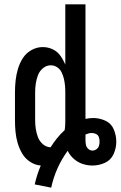

<svg xmlns="http://www.w3.org/2000/svg" viewBox="-20 -755 556 885"><path d="M216 110Q236 17 292 -60Q302 -39 320 -23Q338 -7 360.5 0.5Q383 8 406 8Q436 8 463.5 -4.5Q491 -17 503.5 -44.5Q516 -72 516 -102Q516 -131 504.5 -158.5Q493 -186 466 -198.5Q439 -211 410 -211Q392 -211 374 -207V-735H281V-457Q272 -479 258 -498.5Q244 -518 222.5 -528Q201 -538 177 -538Q150 -538 125.5 -524.5Q101 -511 86 -488Q71 -465 63 -438.5Q55 -412 52 -384.5Q49 -357 49 -330V-200Q49 -174 51.5 -147.5Q54 -121 61.5 -95.5Q69 -70 82.5 -47Q96 -24 119 -9Q142 6 168 8Q150 50 140 95ZM213 -76Q193 -77 177.5 -90.5Q162 -104 155 -122.5Q148 -141 145 -160.5Q142 -180 142 -200V-330Q142 -350 145 -370Q148 -390 155 -408.5Q162 -427 178 -440.5Q194 -454 214 -454Q230 -454 243.5 -445Q257 -436 264 -421.5Q271 -407 274.5 -392Q278 -377 279.5 -361.5Q281 -346 281 -330V-200Q281 -189 280.5 -178Q280 -167 278 -155Q259 -138 243 -118Q227 -98 213 -76ZM406 -61Q395 -61 386.5 -69Q378 -77 376 -88Q374 -99 374 -110Q374 -116 374 -122Q374 -128 374 -134V-135Q381 -138 388.5 -140Q396 -142 403 -142Q414 -142 423.5 -137Q433 -132 436 -122Q439 -112 439 -102Q439 -92 436 -82.5Q433 -73 424.5 -67Q416 -61 406 -61Z"/></svg>

Font: Iosevka SS08 Medium
Style: Regular
Weight: 500
Monospace: yes
Designer: Belleve Invis
Foundry: Belleve Invis
Version: Version 3.4.3; ttfautohint (v1.8.3)